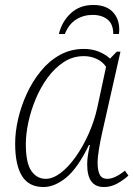

<svg xmlns="http://www.w3.org/2000/svg" viewBox="-20 -743 537 773"><path d="M155 10Q96 10 68.5 -34.5Q41 -79 41 -165Q41 -212 53 -264Q65 -316 88 -366Q111 -416 144.5 -457Q178 -498 221.5 -522Q265 -546 318 -546Q351 -546 378 -535Q405 -524 423 -507L450 -535H465L390 -203Q384 -176 378.5 -143.5Q373 -111 373 -87Q373 -57 381.5 -40Q390 -23 412 -23Q442 -23 483 -56L497 -36Q476 -17 451 -3.5Q426 10 398 10Q331 10 331 -81Q331 -99 334 -118.5Q337 -138 342 -159H338Q293 -66 246.5 -28Q200 10 155 10ZM164 -23Q193 -23 224.5 -47Q256 -71 285 -112Q314 -153 337 -204.5Q360 -256 372 -311L407 -474Q393 -495 369 -506Q345 -517 318 -517Q273 -517 236.5 -493Q200 -469 171.5 -430Q143 -391 123.5 -344Q104 -297 94 -250Q84 -203 84 -163Q84 -86 106.5 -54.5Q129 -23 164 -23ZM217 -606Q229 -656 265 -689.5Q301 -723 356 -723Q411 -723 438 -690.5Q465 -658 459 -606H436Q436 -646 413 -664.5Q390 -683 353 -683Q316 -683 286.5 -664.5Q257 -646 241 -606Z"/></svg>

Font: Noto Serif ExtraLight
Style: Italic
Weight: 200
Italic angle: -12°
Designer: Monotype Design Team
Foundry: Monotype Imaging Inc.
Version: Version 2.014; ttfautohint (v1.8.4.7-5d5b)